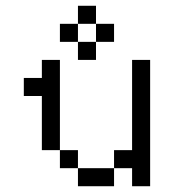

<svg xmlns="http://www.w3.org/2000/svg" viewBox="-20 -645 602 665"><path d="M62.5 -312.5H125V-125H187.5V-437.5H125V-375H62.5ZM187.5 -62.5H250V-125H187.5ZM187.5 -500H250V-562.5H187.5ZM250 0H375V-62.5H250ZM250 -437.5H312.5V-500H250ZM250 -562.5H312.5V-625H250ZM312.5 -500H375V-562.5H312.5ZM375 -62.5H437.5V0H500V-437.5H437.5V-125H375Z"/></svg>

Font: ChillMoonMono
Style: Regular
Weight: 400
Designer: Warren2060
Foundry: ChillType
Version: Version 1.000;Glyphs 3.1.1 (3135)